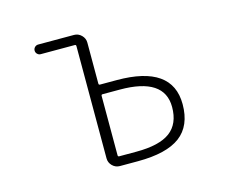

<svg xmlns="http://www.w3.org/2000/svg" viewBox="-102 -895 1204 1015"><g transform="rotate(-15 500.0 -388.0)"><path d="M444.3 -412.1Q437.5 -412.1 437.5 -404.3V-80.1Q437.5 -72.3 444.3 -72.3H538.1Q665 -72.3 723.6 -116.2Q782.2 -160.2 782.2 -252Q782.2 -412.1 539.1 -412.1ZM377 -693.4Q377 -701.2 370.1 -701.2H183.6Q172.9 -701.2 165 -709Q157.2 -716.8 157.2 -727.5Q157.2 -738.3 165 -746.1Q172.9 -753.9 183.6 -753.9H379.9Q403.3 -753.9 420.4 -736.8Q437.5 -719.7 437.5 -696.3V-472.7Q437.5 -464.8 444.3 -464.8H536.1Q839.8 -464.8 839.8 -252Q839.8 -133.8 765.1 -77.6Q690.4 -21.5 533.2 -21.5H434.6Q411.1 -21.5 394 -38.6Q377 -55.7 377 -79.1Z"/></g></svg>

Font: Rounded-X Mgen+ 2m light
Style: Regular
Weight: 200
Designer: [Source Han Sans]
Ryoko NISHIZUKA  (kana & ideographs); Paul D. Hunt (Latin, Greek & Cyrillic); Wenlong ZHANG  (bopomofo
Version: Version 1.059.20150602